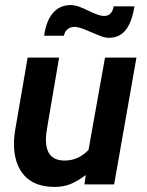

<svg xmlns="http://www.w3.org/2000/svg" viewBox="-20 -727 581 757"><path d="M35 -161Q35 -187 42 -227L89 -500H213L168 -236Q161 -198 161 -178Q161 -135 179.5 -114.5Q198 -94 235 -94Q289 -94 329 -136L394 -500H518L430 0H313L318 -37Q288 -14 259.5 -2Q231 10 196 10Q116 10 75.5 -35.5Q35 -81 35 -161ZM337 -601Q320 -609 303 -615Q286 -621 274 -621Q257 -621 246 -611.5Q235 -602 232 -586H154Q162 -645 189 -676Q216 -707 258 -707Q275 -707 292.5 -700.5Q310 -694 332 -683Q372 -664 390 -664Q422 -664 428 -702H510Q500 -639 475.5 -608.5Q451 -578 410 -578Q395 -578 380 -583.5Q365 -589 337 -601Z"/></svg>

Font: Cabin
Style: Bold Italic
Weight: 700
Italic angle: -7°
Designer: Pablo Impallari
Foundry: Pablo Impallari. http://www.impallari.com Igino Marini. http://www.ikern.com
Version: Version 2.200